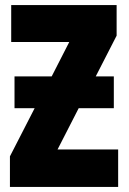

<svg xmlns="http://www.w3.org/2000/svg" viewBox="-20 -734 505 754"><path d="M37 -309H116L19 -120V0H444V-147H206L289 -309H427V-434H356L438 -594V-714H24V-569H252L183 -434H37Z"/></svg>

Font: Noto Sans Display Condensed Black
Style: Regular
Weight: 900
Width: 3
Designer: Monotype Design team
Foundry: Monotype Imaging Inc.
Version: 1.000